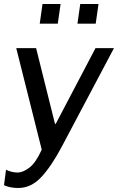

<svg xmlns="http://www.w3.org/2000/svg" viewBox="-39 -751 588 957"><path d="M235 -134H239L437 -511H529L269 -20Q217 78 166.5 132Q116 186 52 186Q11 186 -19 172L-9 95Q2 101 18 105Q34 109 49 109Q75 109 107 85Q139 61 169 -5L42 -511H141ZM249 -633H159L173 -731H263ZM438 -633H347L361 -731H452Z"/></svg>

Font: Chivo
Style: Italic
Weight: 400
Italic angle: -8.05°
Designer: Hector Gatti
Foundry: Omnibus-Type
Version: Version 1.007